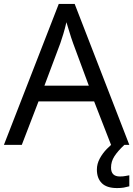

<svg xmlns="http://www.w3.org/2000/svg" viewBox="-20 -737 679 977"><path d="M545 0 459 -221H176L91 0H0L279 -717H360L638 0ZM352 -517Q349 -525 342 -546Q335 -567 328.5 -589.5Q322 -612 318 -624Q311 -593 302 -563.5Q293 -534 287 -517L206 -301H432ZM545 116Q545 161 590 161Q607 161 618.5 158.5Q630 156 638 155V211Q624 215 610 217.5Q596 220 576 220Q523 220 498 195Q473 170 473 126Q473 97 487.5 70Q502 43 523.5 21Q545 -1 565 -15L613 0Q579 32 562 58.5Q545 85 545 116Z"/></svg>

Font: Noto Sans Khojki
Style: Regular
Weight: 400
Designer: Monotype Design Team
Foundry: Monotype Imaging Inc.
Version: Version 2.003; ttfautohint (v1.8.4.7-5d5b)